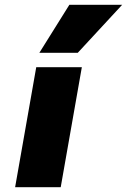

<svg xmlns="http://www.w3.org/2000/svg" viewBox="-20 -780 529 800"><path d="M489 -760 304 -560H144L269 -760ZM131 -500H321L233 0H43Z"/></svg>

Font: Overused Grotesk Black
Style: Italic
Weight: 900
Italic angle: -10°
Version: Version 0.003